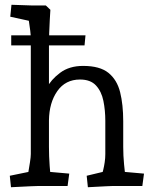

<svg xmlns="http://www.w3.org/2000/svg" viewBox="-20 -779 645 804"><path d="M26 5 21 -43 133 -66 93 -29Q95 -37 98.5 -57Q102 -77 105.5 -99.5Q109 -122 109 -134V-618Q109 -631 106.5 -651.5Q104 -672 100.5 -694Q97 -716 94 -731L133 -685L23 -709L28 -759L117 -756H172L191 -738Q190 -723 188.5 -696.5Q187 -670 186 -641Q185 -612 185 -588V-393L176 -411Q193 -445 231.5 -474Q270 -503 328 -503Q398 -503 434 -474Q470 -445 483 -393Q496 -341 496 -271V-164Q496 -127 499.5 -91Q503 -55 506 -35L470 -62L583 -52L576 0H448Q441 0 423.5 1Q406 2 385.5 3Q365 4 348 5L343 -43L443 -67L406 -44Q409 -54 412.5 -68.5Q416 -83 418.5 -100Q421 -117 421 -134V-273Q421 -317 413 -356.5Q405 -396 382 -421Q359 -446 315 -446Q254 -446 220 -397.5Q186 -349 185 -275V-164Q185 -125 188 -84Q191 -43 194 -25L157 -62L270 -52L263 0H136Q126 0 107 1Q88 2 66.5 3Q45 4 26 5ZM27 -589V-631H338L334 -589Z"/></svg>

Font: Andada Pro
Style: Regular
Weight: 400
Designer: Carolina Giovagnoli
Foundry: Huerta Tipografica
Version: Version 3.003